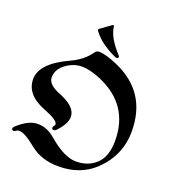

<svg xmlns="http://www.w3.org/2000/svg" viewBox="-161 -1023 1054 1168"><g transform="rotate(20 365.5 -439.0)"><path d="M8.3 0ZM298.3 -849.6 364.3 -897Q368.7 -900.4 371.6 -900.4Q376.5 -900.4 377.4 -892.1Q384.8 -824.7 463.9 -738.8Q468.8 -733.4 468.8 -730Q468.8 -719.2 458 -719.2Q447.8 -719.2 404.3 -743.2Q336.4 -780.8 296.4 -834Q293.5 -837.9 293.5 -842Q293.5 -846.2 298.3 -849.6ZM8.3 -99.1Q8.3 -106 16.1 -113.3Q85.9 -178.2 146.2 -178.2Q206.5 -178.2 258.8 -132.8Q363.3 -42.5 440.4 -42.5Q519 -42.5 570.6 -91.1Q622.1 -139.6 622.1 -242.2Q622.1 -472.2 406.7 -565.9Q334 -597.7 278.3 -597.7Q243.7 -597.7 210.9 -582.5Q127.4 -542 127.4 -473.1Q127.4 -426.8 209 -395Q319.3 -351.6 319.3 -286.1Q319.3 -241.7 264.6 -183.6Q257.3 -175.8 249 -175.8Q235.8 -175.8 235.8 -187.5Q235.8 -193.8 241.5 -200Q247.1 -206.1 247.1 -211.9Q247.1 -238.3 154.3 -273.9Q24.9 -323.7 24.9 -425.5Q24.9 -527.3 198.2 -606.9Q277.3 -643.1 318.4 -702.1Q329.6 -718.3 344.7 -718.3Q388.2 -718.3 466.3 -684.6Q697.8 -584 697.8 -330.6Q697.8 -173.3 582 -64Q491.7 22 349.6 22Q239.3 22 164.3 -39.1Q89.4 -100.1 54.2 -100.1Q42.5 -100.1 35.4 -93.8Q28.3 -87.4 21.5 -87.4Q8.3 -87.4 8.3 -99.1Z"/></g></svg>

Font: UnifrakturMaguntia
Style: Book
Weight: 400
Designer: j. 'mach' wust, Gerrit Ansmann, Georg Duffner, based on a font by Peter Wiegel, original typeface by Carl Albert Fahrenw
Version: Version 2017-03-19